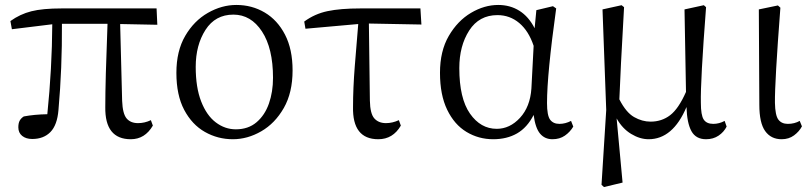

<svg xmlns="http://www.w3.org/2000/svg" viewBox="-20 -548 3275 775"><path d="M465 -451 473 -141Q475 -89 491 -70Q507 -51 537 -51Q564 -51 589 -63L597 -41Q565 14 508 14Q403 14 405 -116Q405 -221 414 -452H230Q231 -273 216 -104Q211 -43 183.5 -15Q156 13 110 13Q85 13 69.5 0.5Q54 -12 54 -34Q54 -51 59.5 -61Q65 -71 76 -78Q118 -86 171 -87Q190 -272 191 -450L28 -430L22 -463Q61 -491 106.5 -502.5Q152 -514 229 -514H612L615 -448Z M920 14Q859 14 807 -15.5Q755 -45 723.5 -104.5Q692 -164 692 -254Q692 -342 727.5 -403Q763 -464 819 -496Q875 -528 934 -528Q997 -528 1048.5 -497.5Q1100 -467 1130.5 -408Q1161 -349 1161 -264Q1161 -174 1125.5 -112Q1090 -50 1034.5 -18Q979 14 920 14ZM932 -26Q982 -26 1015.5 -54.5Q1049 -83 1065.5 -130Q1082 -177 1082 -234Q1082 -353 1037.5 -421Q993 -489 922 -489Q849 -489 809.5 -427.5Q770 -366 770 -278Q770 -195 792 -138.5Q814 -82 851 -54Q888 -26 932 -26Z M1469 -453 1473 -142Q1474 -89 1491 -70Q1508 -51 1538 -51Q1564 -51 1590 -63L1598 -41Q1566 14 1507 14Q1402 14 1405 -117Q1405 -191 1412 -280Q1419 -369 1426 -451L1213 -432L1208 -461Q1250 -492 1302 -503Q1354 -514 1435 -514H1677L1681 -449Z M2125 -191 2134 -363Q2114 -423 2076 -455Q2038 -487 1988 -487Q1914 -487 1874 -425Q1834 -363 1834 -273Q1834 -151 1877 -89.5Q1920 -28 1985 -28Q2038 -28 2079 -72.5Q2120 -117 2125 -191ZM2285 -60 2294 -37Q2281 -15 2260 -0.5Q2239 14 2210 14Q2179 14 2160 -8.5Q2141 -31 2134 -84Q2108 -33 2067 -9.5Q2026 14 1971 14Q1912 14 1863 -15.5Q1814 -45 1785 -105Q1756 -165 1756 -254Q1756 -342 1791.5 -403Q1827 -464 1881 -496Q1935 -528 1991 -528Q2039 -528 2076.5 -504.5Q2114 -481 2138 -434L2145 -507L2212 -523L2225 -514Q2188 -248 2188 -132Q2188 -82 2200.5 -65Q2213 -48 2238 -48Q2262 -48 2285 -60Z M2905 -60 2913 -37Q2902 -15 2880.5 -0.5Q2859 14 2830 14Q2789 14 2771 -18.5Q2753 -51 2751 -116Q2696 14 2598 14Q2563 14 2527.5 -7.5Q2492 -29 2469 -70L2493 189L2418 207L2408 198L2427 -104L2412 -510L2489 -527L2499 -519Q2484 -257 2480 -147Q2507 -94 2539.5 -75.5Q2572 -57 2606 -57Q2651 -57 2685 -83Q2719 -109 2749 -177L2743 -510L2821 -527L2830 -519Q2807 -219 2809 -133Q2809 -83 2820.5 -65.5Q2832 -48 2859 -48Q2883 -48 2905 -60Z M3135 14Q3092 14 3068.5 -19Q3045 -52 3045 -125L3043 -510L3120 -526L3130 -517Q3107 -216 3108 -133Q3109 -82 3122 -65Q3135 -48 3160 -48Q3187 -48 3208 -60L3217 -38Q3206 -17 3185 -1.5Q3164 14 3135 14Z"/></svg>

Font: Han-Nom Khai
Style: Regular
Weight: 400
Version: Version 1.200;June 22, 2023;FontCreator 14.0.0.2814 64-bit